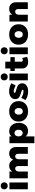

<svg xmlns="http://www.w3.org/2000/svg" viewBox="2302 -3146 1037 5682"><g transform="rotate(-90 2821.0 -304.5)"><path d="M88 -624Q59 -653 59 -699Q59 -745 88 -774Q117 -803 163 -803Q209 -803 238 -774Q267 -745 267 -699Q267 -653 238 -624Q209 -595 163 -595Q117 -595 88 -624ZM61 0V-544H263V0Z M385 0V-544H587V-461Q644 -552 756 -552Q819 -552 866 -521Q913 -490 935 -434Q989 -552 1119 -552Q1206 -552 1259 -495.5Q1312 -439 1312 -345V0H1110V-287Q1110 -327 1089.5 -351Q1069 -375 1035 -375Q996 -374 973 -345Q950 -316 950 -269V0H748V-287Q748 -327 727.5 -351Q707 -375 673 -375Q634 -374 610.5 -345Q587 -316 587 -269V0Z M1424 194V-544H1626V-481Q1682 -551 1775 -551Q1889 -551 1958 -474Q2027 -397 2027 -269Q2027 -144 1959.5 -68.5Q1892 7 1780 7Q1684 7 1626 -63V194ZM1724 -153Q1769 -153 1796 -186.5Q1823 -220 1823 -274Q1823 -328 1796 -361.5Q1769 -395 1724 -395Q1680 -395 1653 -361.5Q1626 -328 1626 -274Q1626 -220 1653 -186.5Q1680 -153 1724 -153Z M2065 -272Q2065 -399 2148 -475Q2231 -551 2368 -551Q2505 -551 2587.5 -475Q2670 -399 2670 -272Q2670 -146 2587.5 -69.5Q2505 7 2368 7Q2231 7 2148 -69.5Q2065 -146 2065 -272ZM2269 -270Q2269 -215 2296 -182Q2323 -149 2368 -149Q2412 -149 2439 -182Q2466 -215 2466 -270Q2466 -324 2439 -357.5Q2412 -391 2368 -391Q2323 -391 2296 -357.5Q2269 -324 2269 -270Z M2703 -68 2765 -195Q2869 -128 2962 -128Q3007 -128 3007 -153Q3007 -169 2978.5 -181Q2950 -193 2909 -204Q2868 -215 2827 -231.5Q2786 -248 2757.5 -283.5Q2729 -319 2729 -371Q2729 -455 2793 -504Q2857 -553 2961 -553Q3086 -553 3200 -487L3133 -360Q3022 -417 2955 -417Q2914 -417 2914 -391Q2914 -375 2943.5 -363Q2973 -351 3014.5 -340Q3056 -329 3097.5 -312Q3139 -295 3168.5 -259Q3198 -223 3198 -171Q3198 -88 3132.5 -39.5Q3067 9 2959 9Q2810 9 2703 -68Z M3312 -624Q3283 -653 3283 -699Q3283 -745 3312 -774Q3341 -803 3387 -803Q3433 -803 3462 -774Q3491 -745 3491 -699Q3491 -653 3462 -624Q3433 -595 3387 -595Q3341 -595 3312 -624ZM3285 0V-544H3487V0Z M3561 -387V-516H3636V-667H3837V-516H3971V-387H3837V-201Q3837 -149 3883 -149Q3902 -149 3945 -165L3981 -26Q3921 9 3830 9Q3742 10 3689 -38Q3636 -86 3636 -170V-387Z M4085 -624Q4056 -653 4056 -699Q4056 -745 4085 -774Q4114 -803 4160 -803Q4206 -803 4235 -774Q4264 -745 4264 -699Q4264 -653 4235 -624Q4206 -595 4160 -595Q4114 -595 4085 -624ZM4058 0V-544H4260V0Z M4340 -272Q4340 -399 4423 -475Q4506 -551 4643 -551Q4780 -551 4862.5 -475Q4945 -399 4945 -272Q4945 -146 4862.5 -69.5Q4780 7 4643 7Q4506 7 4423 -69.5Q4340 -146 4340 -272ZM4544 -270Q4544 -215 4571 -182Q4598 -149 4643 -149Q4687 -149 4714 -182Q4741 -215 4741 -270Q4741 -324 4714 -357.5Q4687 -391 4643 -391Q4598 -391 4571 -357.5Q4544 -324 4544 -270Z M5025 0V-544H5227V-460Q5285 -552 5400 -552Q5488 -552 5542 -495.5Q5596 -439 5596 -345V0H5394V-287Q5394 -327 5372.5 -351Q5351 -375 5316 -375Q5275 -374 5251 -345Q5227 -316 5227 -269V0Z"/></g></svg>

Font: Trueno
Style: ExBd
Weight: 800
Designer: Julieta Ulanovsky
Foundry: Julieta Ulanovsky
Version: Version 3.001b